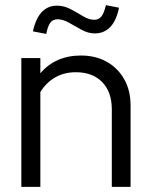

<svg xmlns="http://www.w3.org/2000/svg" viewBox="-20 -727 589 747"><path d="M63 0V-501H137V-442Q196 -511 295 -511Q352.2 -511 395.6 -486.5Q439 -462 463.5 -418.3Q488 -374.6 488 -317V0H415V-302Q415 -369 377.7 -407.5Q340.5 -446 275 -446Q230 -446 195 -426Q160 -406 137 -369V0ZM160 -595 108 -605Q130 -705 202 -705Q229 -705 254.5 -691.5Q280 -678 303 -664Q326 -650 347 -650Q364 -650 374.5 -663Q385 -676 392 -707L443 -697Q433 -647 409 -622Q385 -597 349 -597Q323 -597 297.5 -611Q272 -625 248.5 -638.5Q225 -652 204 -652Q186 -652 176 -639Q166 -626 160 -595Z"/></svg>

Font: Red Hat Display
Style: Regular
Weight: 300
Designer: Pentagram, MCKL
Foundry: Pentagram, MCKL
Version: Version 1.023